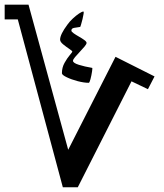

<svg xmlns="http://www.w3.org/2000/svg" viewBox="-20 -731 704 822"><path d="M641.6 -403.8 613.3 -349.1 543 -382.8 313 70.8H249L56.2 -647.9H0V-710.9H102.1L272 -89.8L474.6 -487.8ZM374.5 -440.4Q376.5 -440.4 374 -424.3Q371.6 -408.2 367.4 -392.3Q363.3 -376.5 359.9 -376.5Q339.8 -376.5 312.7 -383.5Q285.6 -390.6 265.4 -400.4Q245.1 -410.2 245.1 -417.5Q245.1 -441.9 256.3 -461.9Q267.6 -481.9 278.6 -494.9Q289.6 -507.8 289.6 -509.8Q289.6 -513.2 276.6 -521.7Q263.7 -530.3 250.5 -541Q237.3 -551.8 237.3 -561.5Q237.3 -583.5 268.6 -625.5Q277.8 -638.7 291.7 -651.6Q305.7 -664.6 318.4 -673.1Q331.1 -681.6 336.9 -681.6Q339.4 -681.6 337.9 -671.9Q336.4 -662.1 333.3 -649.2Q330.1 -636.2 327.1 -626.2Q324.2 -616.2 323.2 -615.7Q308.1 -613.8 296.9 -611.6Q285.6 -609.4 285.6 -600.1Q285.6 -595.2 295.4 -588.4Q305.2 -581.5 318.1 -574.2Q331.1 -566.9 340.8 -559.8Q350.6 -552.7 350.6 -547.4Q350.6 -542 341.8 -531.5Q333 -521 321.5 -509Q310.1 -497.1 301.3 -486.6Q292.5 -476.1 292.5 -470.7Q292.5 -461.4 317.4 -453.6Q342.3 -445.8 374.5 -440.4Z"/></svg>

Font: Scheherazade New
Style: Bold
Weight: 700
Designer: SIL International
Foundry: SIL International
Version: Version 4.000